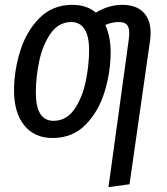

<svg xmlns="http://www.w3.org/2000/svg" viewBox="-20 -558 690 793"><path d="M602 -423Q602 -403 600 -392L515 203L428 215L512 -396Q514 -414 514 -420Q514 -445 504 -456Q494 -467 471 -467Q443 -467 415 -455Q437 -406 437 -343Q437 -262 412.5 -180.5Q388 -99 334 -43.5Q280 12 197 12Q122 12 80 -40.5Q38 -93 38 -184Q38 -266 63.5 -347.5Q89 -429 143 -483.5Q197 -538 279 -538Q338 -538 376 -506Q429 -538 485 -538Q542 -538 572 -507.5Q602 -477 602 -423ZM348 -351Q348 -409 329 -438Q310 -467 275 -467Q222 -467 189 -419.5Q156 -372 142 -305.5Q128 -239 128 -176Q128 -59 201 -59Q254 -59 287 -106.5Q320 -154 334 -221.5Q348 -289 348 -351Z"/></svg>

Font: Fira Sans Extra Condensed
Style: Italic
Weight: 400
Width: 3
Italic angle: -8°
Designer: Carrois Corporate & Edenspiekermann AG
Foundry: Carrois Corporate GbR & Edenspiekermann AG
Version: Version 4.203